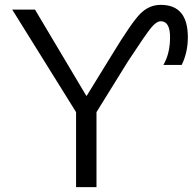

<svg xmlns="http://www.w3.org/2000/svg" viewBox="-20 -770 798 790"><path d="M30.3 -730.5H124L335 -376H336.9L441.4 -545.9Q521.5 -677.7 557.6 -713.9Q593.8 -750 641.6 -750Q752.9 -750 752.9 -617.2Q752.9 -553.7 727.5 -502.9H652.3Q679.7 -549.8 679.7 -616.2Q679.7 -682.6 641.6 -682.6Q624 -682.6 602.1 -656.2Q580.1 -629.9 505.9 -516.6L377 -308.6V0H293V-308.6Z"/></svg>

Font: GenEi M Gothic v2 Regular
Style: Regular
Weight: 400
Version: Version 2.0